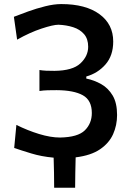

<svg xmlns="http://www.w3.org/2000/svg" viewBox="-20 -746 620 920"><path d="M239.5 153.5Q239.5 117 238.8 81.2Q238 45.5 237 9.5Q178 4 129.8 -10.8Q81.5 -25.5 48 -37L58.5 -147.5Q111.5 -121 167 -104Q222.5 -87 268 -87Q353 -88.5 386.5 -121.5Q420 -154.5 420 -204.5Q420 -265.5 377 -289.5Q334 -313.5 251.5 -314Q227.5 -314 208 -313.5Q188.5 -313 169 -310V-410.5Q184 -408 201 -407.2Q218 -406.5 241.5 -406.5Q328 -407.5 365.2 -442.2Q402.5 -477 402.5 -522Q402.5 -559.5 383 -582.2Q363.5 -605 331 -615.5Q298.5 -626 260 -627.5Q235 -627.5 179 -609Q123 -590.5 62 -556L46.5 -665.5Q74.5 -676.5 114.5 -691Q154.5 -705.5 196.8 -716Q239 -726.5 273.5 -726.5Q390.5 -726.5 456.5 -678.2Q522.5 -630 522.5 -547Q522.5 -479.5 485.5 -437.2Q448.5 -395 393.5 -379.5V-369.5Q431 -362 464.8 -343Q498.5 -324 519.8 -288.5Q541 -253 541 -195Q541 -146 522 -103.2Q503 -60.5 459.5 -30.8Q416 -1 342.5 8Q340.5 80 340 153.5Z"/></svg>

Font: Commissioner Flair Medium
Style: Regular
Weight: 500
Designer: Kostas Bartsokas
Foundry: Kostas Bartsokas
Version: Version 1.000; ttfautohint (v1.8.3)